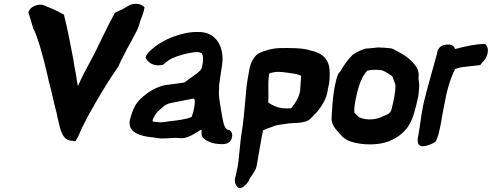

<svg xmlns="http://www.w3.org/2000/svg" viewBox="-20 -734 2569 1003"><path d="M129 -668C139 -638 146 -610 154 -584L155 -583C174 -549 205 -443 229 -337C232 -322 235 -307 239 -294C254 -239 262 -192 277 -139C279 -132 280 -116 285 -102C293 -68 304 4 358 1C358 1 363 3 364 3H375L380 -7C386 -17 390 -22 397 -41C412 -77 424 -95 445 -137C486 -211 541 -305 595 -382L597 -383L608 -409C619 -429 626 -446 637 -465V-466C648 -486 659 -507 671 -528V-529C679 -545 688 -562 697 -578L698 -579V-580C704 -596 710 -613 715 -631C720 -645 731 -669 734 -690L735 -696L730 -700C712 -718 676 -718 653 -705L615 -683C605 -680 593 -672 580 -667L577 -661C539 -592 507 -521 472 -451C443 -396 412 -343 387 -284L381 -317C376 -358 369 -377 364 -418V-419C349 -493 334 -581 315 -653L314 -658L309 -660C281 -676 251 -690 219 -702C194 -718 153 -707 136 -685C133 -681 130 -676 129 -671Z M658 -105C647 -40 717 -23 770 -17H772C789 -17 800 -9 840 -11C865 -11 894 -16 913 -13C921 -12 927 -12 933 -12H934C977 -16 1020 -54 1033 -57V-56C1035 -49 1025 -22 1048 -8C1064 5 1085 15 1121 18H1122C1124 18 1129 19 1138 19C1154 20 1185 16 1191 -14C1196 -32 1192 -47 1176 -56L1168 -57C1149 -65 1144 -108 1137 -146C1132 -181 1121 -224 1124 -265L1125 -291C1127 -311 1133 -345 1136 -367L1139 -387C1152 -461 1129 -526 1078 -553C1058 -564 1040 -567 1011 -567C964 -567 930 -558 885 -542C846 -528 799 -502 765 -469C759 -464 745 -452 742 -436L741 -432L743 -428C756 -404 785 -390 814 -393L831 -395C837 -399 845 -407 847 -409C869 -427 895 -439 946 -452C979 -459 1012 -467 1028 -458H1029C1041 -455 1046 -424 1034 -380V-379C1030 -361 988 -337 943 -303C911 -298 879 -294 847 -290H845C803 -281 762 -260 731 -232H730C724 -225 717 -220 710 -214V-213C683 -188 668 -144 658 -106ZM777 -100 778 -109C779 -113 784 -122 791 -134C801 -151 810 -156 830 -174C843 -186 857 -193 873 -196C913 -204 953 -212 990 -219C991 -219 993 -218 996 -215C1001 -193 992 -152 981 -123C948 -109 903 -105 861 -100C843 -97 829 -95 820 -95C807 -96 786 -97 777 -100Z M1279 -350C1276 -333 1271 -307 1268 -282C1266 -262 1265 -243 1263 -226C1257 -162 1252 -94 1240 -25L1236 7L1228 87C1227 100 1225 113 1223 128C1221 142 1217 159 1213 176V177C1212 183 1210 188 1208 197C1204 215 1209 230 1218 240C1229 256 1248 245 1255 239C1263 233 1269 225 1276 216L1277 215C1280 210 1283 204 1285 198C1296 183 1310 162 1316 148L1317 146L1318 141L1319 139L1320 136C1330 85 1337 33 1347 -18C1349 -30 1351 -37 1354 -53C1367 -59 1384 -66 1403 -72H1404L1405 -73C1422 -81 1451 -84 1487 -89C1496 -90 1506 -91 1515 -91C1540 -92 1566 -93 1590 -105H1591V-106C1609 -117 1624 -139 1637 -150C1655 -173 1688 -216 1693 -269C1703 -307 1703 -337 1702 -366C1698 -425 1664 -458 1603 -470C1560 -485 1495 -483 1445 -483H1444C1396 -481 1363 -470 1328 -454C1304 -434 1289 -406 1283 -373ZM1385 -340 1386 -348C1389 -351 1393 -354 1420 -358C1438 -360 1467 -357 1502 -351H1503C1521 -349 1540 -345 1553 -338L1550 -294V-293C1550 -288 1550 -283 1549 -280V-277C1550 -237 1523 -195 1501 -168H1490C1442 -165 1409 -179 1381 -199C1385 -249 1378 -290 1385 -340Z M1727 -274C1724 -257 1722 -241 1720 -223L1718 -206L1713 -138C1713 -132 1713 -127 1712 -118C1711 -80 1734 -59 1752 -39C1765 -22 1783 -5 1808 4C1866 25 1967 30 2033 -6C2066 -22 2092 -45 2109 -69L2110 -70C2121 -87 2135 -114 2143 -142C2151 -171 2159 -200 2165 -231C2167 -244 2168 -260 2170 -280C2171 -294 2168 -308 2166 -324C2169 -345 2167 -364 2158 -380C2133 -419 2100 -443 2053 -468H2051C2047 -469 2036 -481 2017 -482C1999 -484 1976 -486 1956 -486H1954C1938 -484 1928 -484 1905 -481C1900 -481 1888 -481 1884 -478H1883C1862 -471 1843 -462 1823 -448L1821 -447V-446C1799 -425 1780 -399 1757 -360L1747 -349C1739 -330 1733 -305 1727 -274ZM1833 -187C1836 -203 1838 -218 1842 -234C1857 -301 1875 -341 1899 -365C1904 -366 1909 -367 1915 -368H1917C1929 -371 1950 -369 1970 -368C1986 -365 2007 -351 2026 -338H2027L2029 -336C2035 -319 2045 -298 2046 -287C2046 -272 2044 -251 2040 -229C2036 -208 2032 -189 2027 -170C2020 -139 2011 -140 1968 -121C1934 -106 1883 -107 1855 -122C1850 -126 1839 -138 1831 -146C1830 -159 1831 -173 1833 -187Z M2180 -123C2177 -99 2174 -78 2171 -60L2163 -15C2161 -1 2159 26 2183 30H2186C2213 29 2239 18 2257 5C2261 -7 2268 -21 2272 -37V-38C2273 -44 2278 -62 2280 -74C2284 -92 2287 -108 2289 -124C2294 -148 2296 -166 2302 -192C2314 -261 2331 -319 2357 -373C2364 -375 2374 -379 2386 -382C2414 -386 2454 -390 2489 -394L2499 -408C2527 -430 2539 -480 2518 -500L2515 -504H2509C2464 -504 2421 -493 2385 -485L2383 -484C2368 -480 2358 -478 2355 -478L2356 -481L2355 -484C2345 -504 2321 -504 2297 -498H2295C2282 -493 2269 -482 2265 -465L2262 -450C2240 -369 2215 -285 2194 -200L2189 -175Z"/></svg>

Font: Vapor
Style: ExBdObl
Weight: 800
Foundry: Cannot Into Space Fonts
Version: Version 0.179